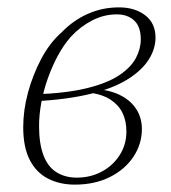

<svg xmlns="http://www.w3.org/2000/svg" viewBox="-20 -489 465 521"><path d="M183 12Q142 12 110 -4.5Q78 -21 60.5 -55.5Q43 -90 43 -144Q43 -190 56 -238Q69 -286 92 -329.5Q115 -373 148 -402Q179 -434 218.5 -451.5Q258 -469 303 -469Q346 -469 374 -447.5Q402 -426 402 -387Q402 -357 384 -328Q366 -299 327.5 -274.5Q289 -250 226.5 -234.5Q164 -219 74 -214L75 -233Q161 -236 217 -250Q273 -264 304.5 -285.5Q336 -307 349 -332Q362 -357 362 -382Q362 -417 344 -433.5Q326 -450 297 -450Q262 -450 230 -433.5Q198 -417 172 -389Q152 -366 136.5 -337Q121 -308 109.5 -275.5Q98 -243 92 -210Q86 -177 86 -147Q86 -99 98 -67.5Q110 -36 133.5 -21.5Q157 -7 188 -7Q226 -7 256.5 -23.5Q287 -40 305 -68.5Q323 -97 323 -132Q323 -161 312.5 -182.5Q302 -204 280 -218.5Q258 -233 221 -238L246 -253V-247Q284 -243 310.5 -228.5Q337 -214 351 -191Q365 -168 365 -139Q365 -98 342 -63.5Q319 -29 278 -8.5Q237 12 183 12Z"/></svg>

Font: Source Serif 4 48pt Light
Style: Italic
Weight: 300
Italic angle: -12°
Designer: Frank Grießhammer
Foundry: Adobe Systems Incorporated
Version: Version 4.004;hotconv 1.0.116;makeotfexe 2.5.65601